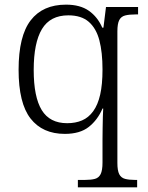

<svg xmlns="http://www.w3.org/2000/svg" viewBox="-20 -566 635 826"><path d="M315 240V208H346Q372 208 388.5 203.5Q405 199 413 183Q421 167 421 133V36Q421 12 421.5 -14Q422 -40 422.5 -63.5Q423 -87 424 -99H421Q400 -50 362 -20Q324 10 259 10Q163 10 111.5 -56Q60 -122 60 -266Q60 -411 112 -478.5Q164 -546 264 -546Q325 -546 362.5 -519.5Q400 -493 420 -447H425L436 -536H574V-504H565Q536 -504 518.5 -499.5Q501 -495 493 -479.5Q485 -464 485 -431V135Q485 168 493 183.5Q501 199 518 203.5Q535 208 560 208H570V240ZM269 -36Q305 -36 333 -48Q361 -60 381 -87.5Q401 -115 411 -159Q421 -203 421 -267Q421 -341 407.5 -392.5Q394 -444 362 -472Q330 -500 274 -500Q196 -500 160.5 -441Q125 -382 125 -265Q125 -149 159.5 -92.5Q194 -36 269 -36Z"/></svg>

Font: Noto Serif Gujarati Light
Style: Regular
Weight: 300
Version: Version 2.102